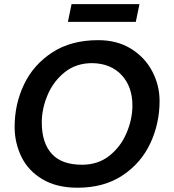

<svg xmlns="http://www.w3.org/2000/svg" viewBox="-20 -886 834 919"><path d="M50 0ZM351.2 12.5Q251.2 12.5 183.1 -28.1Q115 -68.8 82.5 -135.6Q50 -202.5 50 -278.8Q50 -387.5 95 -481.9Q140 -576.2 230 -635Q320 -693.8 450 -693.8Q541.2 -693.8 607.5 -652.5Q673.8 -611.2 708.8 -544.4Q743.8 -477.5 743.8 -402.5Q743.8 -295 699.4 -200Q655 -105 566.2 -46.2Q477.5 12.5 351.2 12.5ZM613.8 -381.2Q613.8 -471.2 561.9 -526.9Q510 -582.5 421.2 -583.8Q343.8 -583.8 289.4 -540Q235 -496.2 207.5 -430.6Q180 -365 180 -300Q180 -202.5 227.5 -150Q275 -97.5 372.5 -97.5Q450 -97.5 504.4 -141.2Q558.8 -185 586.2 -250.6Q613.8 -316.2 613.8 -381.2ZM305 -781.2H630L647.5 -866.2H322.5Z"/></svg>

Font: Cambay
Style: Bold Italic
Weight: 700
Italic angle: -11°
Designer: Pooja Saxena
Foundry: Pooja Saxena
Version: Version 1.006;PS 001.006;hotconv 1.0.70;makeotf.lib2.5.58329